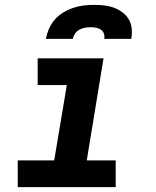

<svg xmlns="http://www.w3.org/2000/svg" viewBox="-20 -770 640 790"><path d="M53 0V-110H203L255 -420H135V-530H406L337 -110H456V0ZM169 -610Q173 -632 182 -652.5Q191 -673 206 -690Q221 -707 241 -719Q261 -731 282.5 -738Q304 -745 325 -747.5Q346 -750 368 -750Q389 -750 410 -747.5Q431 -745 449.5 -738Q468 -731 484 -719Q500 -707 510 -690Q520 -673 522 -652Q524 -631 520 -610H409Q411 -621 407.5 -631.5Q404 -642 395 -648Q386 -654 375 -656Q364 -658 353 -658Q341 -658 329.5 -656Q318 -654 307 -648Q296 -642 289 -632Q282 -622 280 -610Z"/></svg>

Font: Iosevka Curly Slab XBdExObl
Style: Regular
Weight: 800
Width: 7
Italic angle: -9°
Monospace: yes
Designer: Belleve Invis
Foundry: Belleve Invis
Version: Version 11.1.0; ttfautohint (v1.8.3)